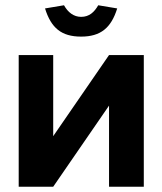

<svg xmlns="http://www.w3.org/2000/svg" viewBox="-20 -709 616 729"><path d="M51 0H182L394 -308V0H526V-500H394L182 -192V-500H51ZM151 -677 223 -689C238 -662 260 -645 288 -645C319 -645 338 -663 353 -689L425 -677C402 -603 362 -570 288 -570C213 -570 174 -603 151 -677Z"/></svg>

Font: LT Wave Alt Bold
Style: Regular
Weight: 700
Designer: Daniel Lyons
Version: Version 2.5 (Glyphs App)